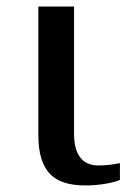

<svg xmlns="http://www.w3.org/2000/svg" viewBox="-20 -556 390 586"><path d="M241 10C287 10 329 1 346 -7V-58C325 -54 304 -51 280 -51C234 -51 206 -81 206 -148V-536H97V-145C97 -30 146 10 241 10Z"/></svg>

Font: Noto Serif Thai Medium
Style: Regular
Weight: 500
Designer: Monotype Design Team
Foundry: Monotype Imaging Inc.
Version: Version 1.901;PS 001.901;hotconv 1.0.88;makeotf.lib2.5.64775